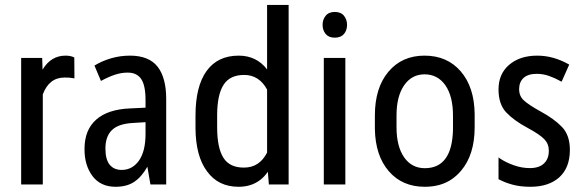

<svg xmlns="http://www.w3.org/2000/svg" viewBox="-20 -732 2330 762"><path d="M275.4 -420.9 272.9 -421.4Q255.9 -424.8 236.3 -424.3Q174.8 -424.3 149.9 -357.4V-2V0H147.9H65.9H64V-2V-500V-502H65.9H146H147.5V-500L148.9 -455.6Q182.1 -511.2 240.2 -511.2Q260.3 -511.2 273.9 -504.4L274.9 -503.9V-502.9L275.4 -422.9Z M557.6 -200.7V-247.1L509.3 -244.1Q450.2 -241.2 424.3 -215.8Q398.4 -190.4 398.4 -142.6Q398.4 -98.6 415.5 -78.1Q432.6 -57.6 462.9 -57.6Q504.9 -57.6 531.2 -94.2Q557.6 -131.3 557.6 -200.7ZM496.1 -511.2Q570.8 -511.2 605.5 -467.3Q639.6 -423.3 639.6 -339.4V-2V0H638.2H578.6H577.1L576.7 -1.5L564.9 -70.3Q553.2 -49.8 540.5 -35.2Q527.8 -20.5 513.2 -10.7Q483.9 9.3 438.5 9.3Q378.9 9.3 346.7 -33.7Q314.9 -76.7 315.4 -141.1Q315.4 -216.3 361.8 -257.3Q408.2 -298.3 497.1 -301.8L557.6 -304.7V-334.5Q557.6 -393.6 540 -418.9Q522.5 -444.3 485.8 -443.8Q460.9 -443.8 435.1 -435.1Q409.2 -426.3 382.3 -411.6L380.4 -410.6L379.9 -412.6L355.5 -470.2L355 -471.7L356.4 -472.7Q385.3 -490.2 421.1 -500.7Q457 -511.2 496.1 -511.2Z M841.8 -276.9V-227.1Q841.8 -144 867.2 -105Q892.1 -66.4 948.7 -66.9Q1009.8 -66.9 1040 -126.5V-376.5Q1008.3 -434.6 949.2 -434.6Q892.6 -434.6 867.7 -396Q842.3 -357.4 841.8 -276.9ZM755.9 -222.2V-273.4Q755.9 -389.2 799.8 -450.2Q843.8 -511.2 927.2 -511.2Q998 -511.2 1040 -456.5V-710.4V-712.4H1041.5H1124H1125.5V-710.4V-2V0H1124H1048.8H1046.9V-2L1043 -50.3Q1029.3 -30.3 1011.7 -17.1Q994.1 -3.9 972.9 2.7Q951.7 9.3 926.8 9.3Q846.2 9.3 801.8 -51.8Q756.8 -111.8 755.9 -222.2Z M1357.4 -633.3Q1357.4 -611.8 1345.2 -597.2Q1333 -582.5 1308.6 -582.5Q1284.7 -582.5 1272.5 -597.2Q1260.3 -611.8 1260.3 -633.3Q1260.3 -654.8 1272.5 -669.4Q1284.7 -684.6 1308.8 -684.6Q1333 -684.6 1345.2 -669.4Q1357.4 -654.3 1357.4 -633.3ZM1350.6 0H1349.1H1267.1H1265.1V-2V-500V-502H1267.1H1349.1H1350.6V-500V-2Z M1553.7 -274.4V-227.1Q1553.7 -150.9 1584 -107.4Q1614.3 -64.5 1666 -64.5Q1774.4 -64.5 1777.8 -217.8V-273.9Q1777.8 -349.6 1747.6 -393.6Q1716.8 -437 1665 -437Q1614.3 -437 1584 -393.6Q1553.7 -349.6 1553.7 -274.4ZM1467.8 -219.7V-273.9Q1467.8 -383.3 1521.5 -447.3Q1575.2 -511.2 1665 -511.2Q1754.9 -511.2 1808.6 -448.7Q1862.3 -386.7 1863.8 -279.8V-227.1Q1863.8 -118.2 1810.1 -54.7Q1792.5 -33.7 1770.8 -19.3Q1749 -4.9 1722.7 2.2Q1696.3 9.3 1666 9.3Q1576.2 9.3 1522.9 -52.7Q1469.7 -114.3 1467.8 -219.7Z M2210 -228.5Q2241.7 -195.8 2241.7 -137.2Q2241.7 -66.4 2199.7 -28.3Q2157.7 9.3 2085 9.3Q2045.4 9.3 2014.6 1Q1983.9 -7.3 1960.4 -20L1958.5 -21V-23.4V-100.1V-107.4L1964.4 -103Q1987.3 -87.4 2019 -76.2Q2050.3 -64.9 2083 -64.9Q2119.6 -64.9 2138.9 -83.3Q2158.2 -101.6 2158.2 -133.8Q2158.2 -160.6 2140.6 -179.2Q2122.6 -198.2 2073.7 -224.6Q2021.5 -252.4 1990.2 -284.7Q1958.5 -317.4 1958.5 -377Q1958.5 -438.5 2000.5 -474.6Q2042.5 -510.7 2110.8 -511.2Q2145.5 -511.2 2176.8 -502.2Q2208 -493.2 2236.3 -477.1L2239.3 -475.6L2237.8 -472.7L2210.4 -411.1L2208.5 -407.7L2205.1 -409.7Q2182.6 -422.4 2158.7 -430.7Q2135.3 -439 2109.9 -439Q2076.2 -439 2058.1 -422.9Q2040.5 -406.7 2040.3 -378.9Q2040 -351.1 2058.6 -334Q2077.6 -315.9 2126.5 -289.1Q2178.7 -260.7 2210 -228.5Z"/></svg>

Font: MAUL Condensed
Style: Condensed Regular
Weight: 400
Designer: MAUL
Version: Version 1.0; 2020; ttfautohint (v1.8.3)